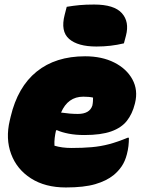

<svg xmlns="http://www.w3.org/2000/svg" viewBox="-20 -812 640 846"><path d="M355 -564Q429 -564 483.5 -536.5Q538 -509 563.5 -462Q589 -415 575 -358L574 -354Q563 -310 539 -279.5Q515 -249 470 -233Q425 -217 352 -217Q313 -217 282.5 -223Q252 -229 232 -238H227Q223 -221 221 -204Q219 -187 220 -170Q253 -160 295 -160Q344 -160 384 -163.5Q424 -167 461.5 -177Q499 -187 542 -205H548Q548 -186 546 -168.5Q544 -151 539 -132Q531 -101 516 -79Q501 -57 480 -40Q449 -15 399.5 -0.5Q350 14 270 14Q179 14 116.5 -26Q54 -66 29 -133.5Q4 -201 23 -281L27 -298Q58 -429 141.5 -496.5Q225 -564 355 -564ZM347 -386Q279 -386 249 -316Q270 -313 288 -311.5Q306 -310 323 -310Q375 -310 387 -347Q389 -357 389.5 -366Q390 -375 390 -382Q373 -386 347 -386ZM274 -782Q304 -787 331 -789.5Q358 -792 395 -792Q483 -792 517 -754Q551 -716 535 -655L526 -621Q497 -614 467 -610.5Q437 -607 405 -607Q323 -607 284.5 -640.5Q246 -674 265 -747Z"/></svg>

Font: Recursive Mn Csl St XBk
Style: Italic
Weight: 1000
Italic angle: -15°
Monospace: yes
Version: Version 1.079;hotconv 1.0.112;makeotfexe 2.5.65598; ttfautoh